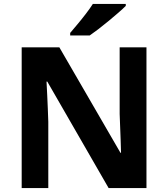

<svg xmlns="http://www.w3.org/2000/svg" viewBox="-20 -954 853 974"><path d="M723 0H531L220 -540H216Q218 -506 219.5 -472Q221 -438 222.5 -404Q224 -370 225 -336V0H90V-714H281L591 -179H594Q593 -212 592 -245Q591 -278 589.5 -310.5Q588 -343 587 -376V-714H723ZM618 -924Q604 -910 581 -890Q558 -870 531.5 -848Q505 -826 479.5 -806.5Q454 -787 435 -774H336V-787Q352 -806 373.5 -831.5Q395 -857 416 -884.5Q437 -912 451 -934H618Z"/></svg>

Font: Noto Sans Devanagari
Style: Regular
Weight: 400
Designer: Jelle Bosma - Monotype Design Team
Foundry: Monotype Imaging Inc.
Version: Version 2.003